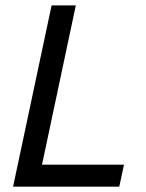

<svg xmlns="http://www.w3.org/2000/svg" viewBox="-20 -696 545 716"><path d="M424.8 0H28.8L172.4 -675.8H262.7L136.7 -82H442.4Z"/></svg>

Font: Cadman
Style: Italic
Weight: 400
Italic angle: -12°
Designer: Paul James MIller
Foundry: High-Logic / Made with FontCreator
Version: Version 2.114;March 28, 2021;FontCreator 13.0.0.2683 64-bit